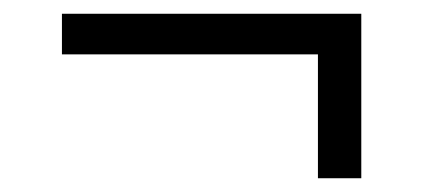

<svg xmlns="http://www.w3.org/2000/svg" viewBox="-20 -400 615 279"><path d="M505 -141H442V-321H70V-380H505Z"/></svg>

Font: Montserrat-Regular
Style: Regular
Weight: 400
Version: Version 7.200